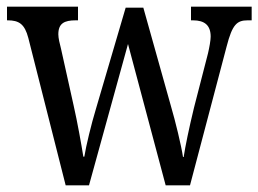

<svg xmlns="http://www.w3.org/2000/svg" viewBox="-20 -556 775 576"><path d="M65 -442 177 0H247L364 -424L477 0H550L660 -417C677 -483 691 -495 723 -495H735V-536H553V-495H559C594 -495 612 -480 612 -446C612 -435 608 -413 604 -396L562 -233C547 -171 536 -118 531 -85H529C524 -119 506 -193 493 -237L410 -533H357L268 -230C254 -184 238 -118 233 -86H230C225 -118 212 -191 201 -239L163 -410C159 -425 155 -442 155 -453C155 -486 173 -495 207 -495H214V-536H1V-495H3C37 -495 54 -484 65 -442Z"/></svg>

Font: Noto Serif Devanagari Condensed
Style: Regular
Weight: 400
Width: 3
Designer: Universal Thirst, Indian Type Foundry and the Monotype Design Team
Foundry: Monotype Imaging Inc.
Version: Version 2.004